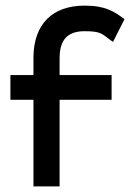

<svg xmlns="http://www.w3.org/2000/svg" viewBox="-20 -663 477 683"><path d="M17 -308H99V0H192V-308H377V-396H192V-456C192 -520 219 -552 281 -552C339 -552 342 -543 372 -521L382 -514L423 -595C387 -621 357 -643 281 -643C166 -643 101 -577 99 -462V-396H17Z"/></svg>

Font: Charger Sport
Style: Bd
Weight: 700
Designer: Jasper
Foundry: Cannot Into Space Fonts
Version: Version 1.1